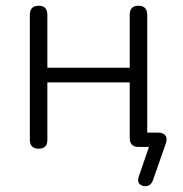

<svg xmlns="http://www.w3.org/2000/svg" viewBox="-20 -512 639 669"><path d="M513 116Q507 133 492.5 136Q478 139 467.5 130Q457 121 464 102L499 0H462Q432 0 432 -32V-225H145V-25Q145 6 115 6Q84 6 84 -25V-460Q84 -492 115 -492Q145 -492 145 -460V-276H432V-460Q432 -492 462 -492Q493 -492 493 -460V-50H530Q548 -50 556 -40.5Q564 -31 558 -13Z"/></svg>

Font: Nunito Light
Style: Regular
Weight: 300
Designer: Vernon Adams
Foundry: Vernon Adams
Version: Version 3.601; ttfautohint (v1.8.2.53-6de2)